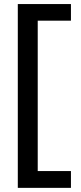

<svg xmlns="http://www.w3.org/2000/svg" viewBox="-20 -721 394 937"><path d="M66.9 195.8V-701.2H326.2V-620.1H164.1V113.8H326.2V195.8Z"/></svg>

Font: LT Superior Med
Style: Regular
Weight: 500
Designer: Daniel Lyons
Foundry: LyonsType
Version: Version 1.000